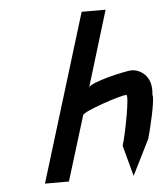

<svg xmlns="http://www.w3.org/2000/svg" viewBox="-46 -817 580 671"><g transform="rotate(-5 243.5 -481.5)"><path d="M85 -188H169L239 -415C243 -428 373 -472 395 -472C406 -472 380 -338 367 -296L396 -188L458 -312C464 -330 494 -452 486 -464C495 -532 449 -556 421 -556C399 -556 274 -527 268 -509L349 -775H265Z"/></g></svg>

Font: bitstorm
Style: sucnobl
Weight: 400
Version: Version 0.2